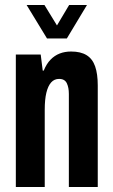

<svg xmlns="http://www.w3.org/2000/svg" viewBox="-20 -744 448 764"><path d="M43 0V-527H142L150 -463H154Q165 -490 181 -506.5Q197 -523 217.5 -531Q238 -539 263 -539Q301 -539 324.5 -524.5Q348 -510 358.5 -480Q369 -450 369 -404V0H254V-370Q254 -383 252 -393.5Q250 -404 246 -412.5Q242 -421 234.5 -425.5Q227 -430 215 -430Q196 -430 183.5 -416Q171 -402 164.5 -375Q158 -348 158 -307V0ZM86 -724H157L228 -608H186L255 -724H326L246 -591H167Z"/></svg>

Font: Archivo ExtraCondensed
Style: Bold
Weight: 700
Width: 2
Designer: Hector Gatti
Foundry: Omnibus-Type
Version: Version 2.001